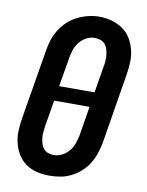

<svg xmlns="http://www.w3.org/2000/svg" viewBox="-85 -807 670 876"><g transform="rotate(10 250.0 -369.0)"><path d="M205 8Q175 8 147 1.5Q119 -5 96 -21Q73 -37 58.5 -60.5Q44 -84 37 -111.5Q30 -139 31 -168.5Q32 -198 37 -228L91 -552Q95 -578 103 -602.5Q111 -627 125.5 -650Q140 -673 160 -691.5Q180 -710 204.5 -722Q229 -734 254 -740Q279 -746 305 -746Q335 -746 362.5 -738Q390 -730 413 -714.5Q436 -699 450.5 -675Q465 -651 472 -623.5Q479 -596 478 -566.5Q477 -537 472 -507L419 -183Q414 -157 406 -132.5Q398 -108 384 -85Q370 -62 349.5 -43.5Q329 -25 305 -13Q281 -1 255.5 3.5Q230 8 205 8ZM342 -402 362 -523Q365 -537 366 -551Q367 -565 365.5 -578.5Q364 -592 360.5 -605Q357 -618 348.5 -628Q340 -638 327 -642.5Q314 -647 300 -647Q280 -647 261.5 -637Q243 -627 230 -611Q217 -595 210.5 -575.5Q204 -556 201 -537L178 -402ZM207 -88Q227 -88 246 -97.5Q265 -107 278.5 -123.5Q292 -140 298.5 -159.5Q305 -179 309 -198L331 -333H167L147 -212Q145 -198 143.5 -184Q142 -170 143.5 -157Q145 -144 148.5 -131Q152 -118 160 -108Q168 -98 180.5 -93Q193 -88 207 -88Z"/></g></svg>

Font: Iosevka Gothic
Style: Bold Italic
Weight: 700
Italic angle: -9°
Monospace: yes
Designer: Belleve Invis
Foundry: Belleve Invis
Version: Version 15.5.1; ttfautohint (v1.8.4)